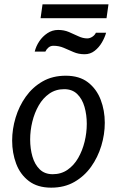

<svg xmlns="http://www.w3.org/2000/svg" viewBox="-20 -852 539 885"><path d="M216 13Q153 13 113 -17.5Q73 -48 54.5 -97.5Q36 -147 36 -204Q36 -257 52 -310Q68 -363 99 -406.5Q130 -450 176 -476.5Q222 -503 283 -503Q346 -503 385.5 -472.5Q425 -442 444 -392.5Q463 -343 463 -286Q463 -233 447 -180Q431 -127 400 -83.5Q369 -40 323 -13.5Q277 13 216 13ZM223 -49Q262 -49 291.5 -69.5Q321 -90 340.5 -124Q360 -158 370 -199Q380 -240 380 -281Q380 -323 369.5 -359.5Q359 -396 336 -418.5Q313 -441 276 -441Q237 -441 207.5 -420.5Q178 -400 158.5 -366Q139 -332 129 -291Q119 -250 119 -209Q119 -167 129.5 -130.5Q140 -94 163 -71.5Q186 -49 223 -49ZM176 -832H480L471 -768H167ZM469 -701Q463 -679 449.5 -656Q436 -633 416 -617.5Q396 -602 370 -602Q342 -602 319 -612Q296 -622 274 -631.5Q252 -641 226 -641Q213 -641 203.5 -633Q194 -625 189 -614H140Q146 -639 161 -661.5Q176 -684 198.5 -699Q221 -714 248 -714Q275 -714 297.5 -704.5Q320 -695 341 -685Q362 -675 382 -675Q394 -675 405.5 -682.5Q417 -690 422 -701Z"/></svg>

Font: Rosario Light
Style: Italic
Weight: 300
Italic angle: -8.05°
Designer: Hector Gatti
Foundry: Omnibus Type
Version: Version 1.101; ttfautohint (v1.8.1.43-b0c9)